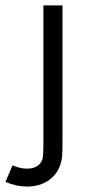

<svg xmlns="http://www.w3.org/2000/svg" viewBox="-90 -498 320 707"><path d="M69.8 -478H140.1V21Q140.1 59.1 138.9 76.2Q137.7 93.3 130.4 113.5Q123 133.8 106.9 150.9Q70.3 189 8.8 189Q-28.8 189 -69.8 171.9L-43.9 110.8Q-15.6 123 8.8 123Q43.5 123 59.1 102.1Q66.9 91.8 68.4 77.1Q69.8 62.5 69.8 21Z"/></svg>

Font: Gidolinya
Style: Regular
Weight: 400
Version: Version 1.0.3